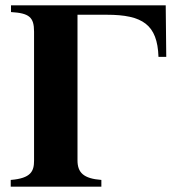

<svg xmlns="http://www.w3.org/2000/svg" viewBox="-20 -696 672 716"><path d="M598 -676H21V-651C89 -647 107 -632 107 -578V-97C107 -58 96 -31 20 -25V0H358V-25C292 -30 269 -52 269 -98V-641H378C512 -641 567 -604 571 -484H600Z"/></svg>

Font: XITS
Style: Bold
Weight: 700
Designer: MicroPress Inc., with final additions and corrections provided by Coen Hoffman, Elsevier (retired)
Version: Version 1.302